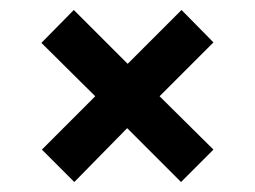

<svg xmlns="http://www.w3.org/2000/svg" viewBox="-20 -445 511 385"><path d="M129 -80 64 -145 171 -252 63 -359 128 -425 236 -317 344 -425 408 -360 300 -252 408 -145 343 -80 235 -188Z"/></svg>

Font: Saira SemiCondensed SemiBold
Style: Regular
Weight: 600
Width: 4
Designer: Hector Gatti with collaboration of the Omnibus-Type team
Foundry: Omnibus-Type
Version: Version 1.101